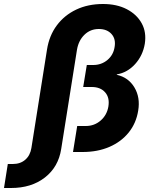

<svg xmlns="http://www.w3.org/2000/svg" viewBox="-138 -760 758 960"><path d="M-118 180 -99 60H-74Q-36 60 -11.5 38.5Q13 17 19 -20L97 -512Q108 -582 146 -633Q184 -684 243 -712Q302 -740 377 -740Q446 -740 496 -714Q546 -688 570.5 -643.5Q595 -599 586 -541Q576 -482 537.5 -439.5Q499 -397 446 -388V-386Q504 -373 534 -323Q564 -273 553 -207Q543 -144 505.5 -97.5Q468 -51 409 -25.5Q350 0 275 0H227L248 -130H291Q334 -130 365.5 -157.5Q397 -185 404 -228Q411 -272 387.5 -298.5Q364 -325 321 -325H278L296 -435H328Q369 -435 399 -460Q429 -485 435 -525Q442 -565 419.5 -590Q397 -615 356 -615Q314 -615 284.5 -586.5Q255 -558 247 -512L168 -15Q154 75 86.5 127.5Q19 180 -83 180Z"/></svg>

Font: JetBrains Mono ExtraBold
Style: Italic
Weight: 800
Italic angle: -9°
Monospace: yes
Designer: Philipp Nurullin, Konstantin Bulenkov
Foundry: JetBrains
Version: Version 2.305; ttfautohint (v1.8.4.7-5d5b)